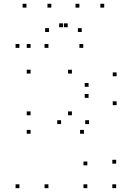

<svg xmlns="http://www.w3.org/2000/svg" viewBox="-20 -969 660 999"><path d="M416.7 -273.1V-293.1H396.7V-273.1ZM586.7 -421.9V-441.9H566.7V-421.9ZM586.7 -572.2V-592.2H566.7V-572.2ZM413.2 -720V-740H393.2V-720ZM139.1 -720V-740H119.1V-720ZM139.1 -586.2V-606.2H119.1V-586.2ZM354.1 -586.2V-606.2H334.1V-586.2ZM440.8 -517.3V-537.3H420.8V-517.3ZM440.8 -459.8V-479.8H420.8V-459.8ZM354.1 -369.3V-389.3H334.1V-369.3ZM139.1 -369.3V-389.3H119.1V-369.3ZM139.1 -273.1V-293.1H119.1V-273.1ZM231.9 10V-10H211.9V10ZM231.9 -720V-740H211.9V-720ZM81 -720V-740H61V-720ZM81 10V-10H61V10ZM584.4 10V-10H564.4V10ZM584.4 -117.6V-137.6H564.4V-117.6ZM443.3 -323.5V-343.5H423.3V-323.5ZM297.8 -323.5V-343.5H277.8V-323.5ZM434.3 -108.6V-128.6H414.3V-108.6ZM434.3 10V-10H414.3V10ZM247 -929.4V-949.4H227V-929.4ZM332.3 -827.4V-847.4H312.3V-827.4ZM307.7 -827.4V-847.4H287.7V-827.4ZM393 -929.4V-949.4H373V-929.4ZM522.2 -929.4V-949.4H502.2V-929.4ZM405.2 -802.5V-822.5H385.2V-802.5ZM234.8 -802.5V-822.5H214.8V-802.5ZM117.8 -929.4V-949.4H97.8V-929.4Z"/></svg>

Font: Monaspace Krypton Dots Var
Style: Regular
Weight: 400
Designer: Riley Cran and the Lettermatic Team
Version: Version 1.100 (Monaspace Krypton Dots)